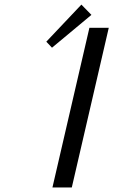

<svg xmlns="http://www.w3.org/2000/svg" viewBox="-20 -822 497 842"><path d="M183.1 0ZM210 0ZM457 -700.2 294.9 0H210L372.1 -700.2ZM183.1 -612.8ZM183.1 -612.8ZM336.9 -801.8 380.9 -756.8 208 -612.8 183.1 -639.2Z"/></svg>

Font: Pfennig
Style: Italic
Weight: 500
Italic angle: -13°
Version: Version 20120410 ; ttfautohint (v0.8)